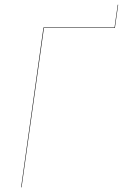

<svg xmlns="http://www.w3.org/2000/svg" viewBox="-20 -797 523 817"><path d="M481 -776.9H482.9L469.2 -680.2V-678.2H167L71.8 0H69.8L165 -680.2H467.3Z"/></svg>

Font: Fira Sans Compressed Two
Style: Italic
Weight: 100
Width: 3
Italic angle: -8°
Designer: Carrois Corporate & Edenspiekermann AG
Foundry: Carrois Corporate GbR & Edenspiekermann AG
Version: Version 4.203;PS 004.203;hotconv 1.0.88;makeotf.lib2.5.64775